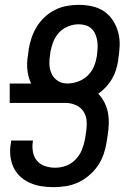

<svg xmlns="http://www.w3.org/2000/svg" viewBox="-20 -763 540 791"><path d="M200 8Q174 8 149.5 4Q125 0 102.5 -10Q80 -20 62.5 -36.5Q45 -53 35 -75Q25 -97 22.5 -122.5Q20 -148 25 -174L26 -184H116L115 -178Q112 -156 116 -135.5Q120 -115 133 -100Q146 -85 166 -78.5Q186 -72 208 -72Q230 -72 252 -80Q274 -88 291 -105.5Q308 -123 317 -145Q326 -167 330 -189L334 -215Q338 -238 337 -261Q336 -284 325 -302Q314 -320 293.5 -329.5Q273 -339 250 -339H20V-419H108Q101 -434 97 -450.5Q93 -467 92 -484.5Q91 -502 93 -520Q95 -538 98 -556V-559Q102 -583 110 -607Q118 -631 131.5 -653Q145 -675 164.5 -693Q184 -711 207 -722.5Q230 -734 255 -738.5Q280 -743 304 -743Q333 -743 360 -737Q387 -731 409 -716Q431 -701 445.5 -678.5Q460 -656 467 -629.5Q474 -603 473 -575Q472 -547 467 -518V-515Q464 -495 458 -475.5Q452 -456 441.5 -438Q431 -420 416.5 -404.5Q402 -389 385 -377Q400 -361 410.5 -340.5Q421 -320 425 -297Q429 -274 428 -250Q427 -226 423 -202L419 -176Q415 -151 406.5 -126.5Q398 -102 382.5 -79.5Q367 -57 346 -39.5Q325 -22 301 -11Q277 0 251 4Q225 8 200 8ZM257 -419Q278 -419 300 -426.5Q322 -434 339 -449.5Q356 -465 365.5 -486Q375 -507 378 -528L379 -531Q381 -546 382 -561.5Q383 -577 381 -592Q379 -607 373.5 -620.5Q368 -634 358 -644Q348 -654 333.5 -658.5Q319 -663 304 -663Q282 -663 260 -654Q238 -645 222.5 -628Q207 -611 199 -589.5Q191 -568 187 -546V-543Q183 -521 183.5 -499.5Q184 -478 192.5 -459.5Q201 -441 218 -430Q235 -419 257 -419Z"/></svg>

Font: Iosevka Medium
Style: Italic
Weight: 500
Italic angle: -9°
Monospace: yes
Designer: Belleve Invis
Foundry: Belleve Invis
Version: Version 32.5.0; ttfautohint (v1.8.4)